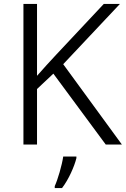

<svg xmlns="http://www.w3.org/2000/svg" viewBox="-20 -734 639 975"><path d="M599 0 301 -408 589 -714H507L266 -457C233 -421 199 -385 168 -349V-714H99V0H168V-282L251 -360L517 0ZM368 69V61H301C295 104 273 179 258 211V221H295C329 177 358 110 368 69Z"/></svg>

Font: Noto Sans Syriac Light
Style: Regular
Weight: 300
Designer: Patrick Giasson and the Monotype Design Team
Foundry: Monotype Imaging Inc.
Version: Version 3.000